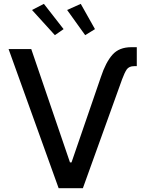

<svg xmlns="http://www.w3.org/2000/svg" viewBox="-20 -984 761 1004"><path d="M507.8 -582Q533 -658.4 568 -697.8Q603 -737.2 666.5 -737.2H695.3V-638.1H682.2Q654.1 -638.1 642.6 -620.7Q631 -603.3 618.6 -569.6L413.4 0H286.6L24.9 -727.3H143.5L345.9 -134.9H354ZM425.4 -800.1 331 -931.8 402.3 -963.8 476.6 -831.7ZM267 -800.1 147.4 -931.8 209.5 -963.8 312.5 -831.7Z"/></svg>

Font: Inter Zeller Medium
Style: Regular
Weight: 500
Designer: Rasmus Andersson; Joe Bland
Foundry: zeller
Version: Version 3.015;git-dec3a8cb1